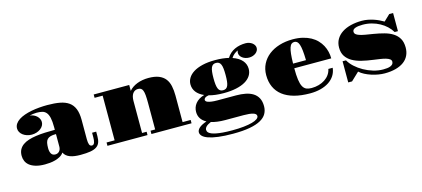

<svg xmlns="http://www.w3.org/2000/svg" viewBox="-65 -1200 4316 1964"><g transform="rotate(-15 2093.5 -217.5)"><path d="M64 -127.9Q64 -165.5 78.1 -192.6Q92.3 -219.7 118.2 -238.5Q144 -257.3 180.2 -268.8Q216.3 -280.3 260.5 -286.6Q304.7 -293 355.5 -295.2Q406.2 -297.4 460.9 -297.4V-324.7Q460.9 -387.2 452.4 -424.8Q443.8 -462.4 426.5 -482.4Q409.2 -502.4 383.8 -508.5Q358.4 -514.6 324.7 -514.6Q306.6 -514.6 286.4 -511.7Q266.1 -508.8 250.5 -504.9Q272.9 -502.4 292 -493.7Q311 -484.9 324.7 -471.7Q338.4 -458.5 345.9 -442.4Q353.5 -426.3 353.5 -409.7Q353.5 -389.2 343.3 -371.1Q333 -353 314.9 -339.6Q296.9 -326.2 272.9 -318.4Q249 -310.5 221.7 -310.5Q194.3 -310.5 170.7 -318.4Q147 -326.2 129.2 -339.6Q111.3 -353 101.1 -371.1Q90.8 -389.2 90.8 -409.7Q90.8 -437 105.7 -459Q120.6 -481 146.2 -497.8Q171.9 -514.6 206.8 -526.9Q241.7 -539.1 281.7 -546.9Q321.8 -554.7 365 -558.3Q408.2 -562 451.2 -562Q527.3 -562 583.7 -551.5Q640.1 -541 677.5 -514.4Q714.8 -487.8 733.4 -441.7Q752 -395.5 752 -324.7V-120.1Q752 -83.5 759.5 -63.7Q767.1 -43.9 787.6 -43.9Q797.9 -43.9 804.4 -50.5Q811 -57.1 814.7 -67.9Q818.4 -78.6 819.8 -92.8Q821.3 -106.9 821.3 -121.6V-169.9H864.7V-121.6Q864.7 -82.5 854.7 -55.7Q844.7 -28.8 820.1 -12.2Q795.4 4.4 754.2 11.5Q712.9 18.6 650.4 18.6Q618.7 18.6 591.1 15.1Q563.5 11.7 540.8 3.4Q518.1 -4.9 501.5 -18.6Q484.9 -32.2 475.1 -52.7Q460.4 -30.3 436 -16.4Q411.6 -2.4 383.3 5.4Q355 13.2 326.2 15.9Q297.4 18.6 273.4 18.6Q216.3 18.6 176.3 6.6Q136.2 -5.4 111.3 -25.4Q86.4 -45.4 75.2 -72Q64 -98.6 64 -127.9ZM345.7 -133.3Q345.7 -97.2 358.9 -75Q372.1 -52.7 402.3 -52.7Q427.7 -52.7 444.3 -71Q460.9 -89.4 460.9 -120.1V-252.4Q425.8 -252.4 403.3 -246.1Q380.9 -239.7 367.9 -225.8Q355 -211.9 350.3 -189Q345.7 -166 345.7 -133.3Z M938.5 -35.2H1023.9V-508.3H938.5V-543.5H1314.5V-481Q1330.1 -500 1352.3 -515.1Q1374.5 -530.3 1401.4 -540.8Q1428.2 -551.3 1458.7 -556.6Q1489.3 -562 1521.5 -562Q1587.9 -562 1631.1 -544.7Q1674.3 -527.3 1699.2 -495.4Q1724.1 -463.4 1733.9 -417.7Q1743.7 -372.1 1743.7 -315.9V-35.2H1829.1V0H1404.3V-35.2H1453.1V-315.9Q1453.1 -366.2 1450.2 -398.2Q1447.3 -430.2 1439.9 -448.5Q1432.6 -466.8 1420.4 -473.9Q1408.2 -481 1389.6 -481Q1371.1 -481 1356.9 -473.1Q1342.8 -465.3 1333.3 -451.2Q1323.7 -437 1319.1 -417.5Q1314.5 -397.9 1314.5 -375V-35.2H1362.8V0H938.5Z M1877 108.9Q1877 85.4 1901.1 63Q1925.3 40.5 1981 21Q1903.8 -20 1903.8 -99.6Q1903.8 -123 1911.1 -145.3Q1918.5 -167.5 1933.8 -187Q1949.2 -206.5 1972.9 -221.7Q1996.6 -236.8 2028.8 -246.1Q1975.6 -269 1948.2 -304.9Q1920.9 -340.8 1920.9 -387.2Q1920.9 -421.9 1939.7 -453.6Q1958.5 -485.4 1996.6 -509.5Q2034.7 -533.7 2092.8 -547.9Q2150.9 -562 2229.5 -562Q2270.5 -562 2305.9 -558.1Q2341.3 -554.2 2372.1 -546.9Q2387.7 -573.7 2409.7 -592.8Q2431.6 -611.8 2457.8 -624Q2483.9 -636.2 2513.2 -642.1Q2542.5 -647.9 2572.8 -647.9Q2593.8 -647.9 2611.8 -641.8Q2629.9 -635.7 2643.3 -625.5Q2656.7 -615.2 2664.6 -601.6Q2672.4 -587.9 2672.4 -572.3Q2672.4 -556.6 2664.6 -543Q2656.7 -529.3 2643.3 -519Q2629.9 -508.8 2611.8 -502.7Q2593.8 -496.6 2572.8 -496.6Q2552.2 -496.6 2533.9 -502.7Q2515.6 -508.8 2502 -519Q2488.3 -529.3 2480.5 -543Q2472.7 -556.6 2472.7 -572.3Q2472.7 -585 2478.5 -597.7Q2457.5 -588.9 2438.7 -573.7Q2419.9 -558.6 2406.7 -536.6Q2471.2 -514.6 2504.6 -476.3Q2538.1 -438 2538.1 -387.2Q2538.1 -347.7 2517.6 -315.4Q2497.1 -283.2 2457.8 -260.3Q2418.5 -237.3 2360.8 -224.9Q2303.2 -212.4 2229.5 -212.4Q2136.7 -212.4 2070.8 -231.4Q2043 -226.1 2032 -216.3Q2021 -206.5 2021 -196.3Q2021 -189.5 2025.9 -182.6Q2030.8 -175.8 2044.7 -170.4Q2058.6 -165 2083 -161.4Q2107.4 -157.7 2147 -157.7H2343.3Q2397 -157.7 2442.4 -148.7Q2487.8 -139.6 2520.8 -118.9Q2553.7 -98.1 2572.3 -63.5Q2590.8 -28.8 2590.8 22.5Q2590.8 66.4 2571 101.8Q2551.3 137.2 2506.6 162.1Q2461.9 187 2389.6 200.2Q2317.4 213.4 2212.9 213.4Q2122.1 213.4 2058.3 205.1Q1994.6 196.8 1954.3 182.6Q1914.1 168.5 1895.5 149.4Q1877 130.4 1877 108.9ZM2229.5 -242.7Q2248 -242.7 2260.5 -250.7Q2272.9 -258.8 2280.3 -276.1Q2287.6 -293.5 2290.5 -320.8Q2293.5 -348.1 2293.5 -387.2Q2293.5 -426.3 2290.5 -453.6Q2287.6 -481 2280.3 -498.3Q2272.9 -515.6 2260.5 -523.7Q2248 -531.7 2229.5 -531.7Q2210.9 -531.7 2198.5 -523.7Q2186 -515.6 2178.7 -498.3Q2171.4 -481 2168.2 -453.6Q2165 -426.3 2165 -387.2Q2165 -348.1 2168.2 -320.8Q2171.4 -293.5 2178.7 -276.1Q2186 -258.8 2198.5 -250.7Q2210.9 -242.7 2229.5 -242.7ZM1955.1 104Q1955.1 111.3 1958.3 119.6Q1961.4 127.9 1970.9 136.2Q1980.5 144.5 1997.8 151.9Q2015.1 159.2 2043.9 165Q2072.8 170.9 2114.3 174.3Q2155.8 177.7 2213.4 177.7Q2282.2 177.7 2335.4 171.9Q2388.7 166 2425 156Q2461.4 146 2480.2 132.1Q2499 118.2 2499 102.1Q2499 78.6 2464.4 68.1Q2429.7 57.6 2364.3 57.6H2170.4Q2126.5 57.6 2089.8 52.7Q2053.2 47.9 2022.9 38.6Q1985.4 54.2 1970.2 70.6Q1955.1 86.9 1955.1 104Z M2693.8 -276.9Q2693.8 -342.3 2720.7 -395Q2747.6 -447.8 2795.2 -484.9Q2842.8 -522 2908 -542Q2973.1 -562 3049.3 -562Q3107.9 -562 3155.5 -550.3Q3203.1 -538.6 3240 -518.3Q3276.9 -498 3303.5 -470.2Q3330.1 -442.4 3347.4 -410.2Q3364.7 -377.9 3373 -342.5Q3381.3 -307.1 3381.3 -271.5H2989.7Q2989.7 -196.8 2996.3 -149.9Q3002.9 -103 3017.3 -76.4Q3031.7 -49.8 3054.4 -40Q3077.1 -30.3 3109.4 -30.3Q3150.4 -30.3 3186.5 -40.5Q3222.7 -50.8 3251.2 -69.6Q3279.8 -88.4 3298.8 -115Q3317.9 -141.6 3324.7 -174.8H3370.6Q3365.7 -129.4 3342.8 -93.5Q3319.8 -57.6 3282 -32.7Q3244.1 -7.8 3193.1 5.4Q3142.1 18.6 3081.5 18.6Q2986.3 18.6 2913.8 -1.2Q2841.3 -21 2792.5 -58.8Q2743.7 -96.7 2718.8 -151.6Q2693.8 -206.5 2693.8 -276.9ZM3127 -320.8Q3125.5 -381.8 3121.1 -422.4Q3116.7 -462.9 3108.4 -487.3Q3100.1 -511.7 3087.9 -521.7Q3075.7 -531.7 3058.6 -531.7Q3041.5 -531.7 3029.1 -521.7Q3016.6 -511.7 3008.3 -487.3Q3000 -462.9 2995.6 -422.4Q2991.2 -381.8 2990.2 -320.8Z M3485.4 -212.9H3521.5Q3542.5 -175.8 3579.6 -141.8Q3616.7 -107.9 3663.3 -81.8Q3710 -55.7 3762.2 -40Q3814.5 -24.4 3866.2 -24.4Q3887.7 -24.4 3907.7 -26.6Q3927.7 -28.8 3942.9 -34.9Q3958 -41 3967 -51.3Q3976.1 -61.5 3976.1 -77.6Q3976.1 -94.2 3961.2 -105.2Q3946.3 -116.2 3920.9 -123.5Q3895.5 -130.9 3862.5 -135.7Q3829.6 -140.6 3793.9 -145.5Q3729.5 -153.8 3673.3 -167.5Q3617.2 -181.2 3575.7 -205.1Q3534.2 -229 3510.5 -265.6Q3486.8 -302.2 3486.8 -356.4Q3486.8 -406.2 3509 -444.6Q3531.2 -482.9 3570.8 -509Q3610.4 -535.2 3664.6 -548.6Q3718.8 -562 3782.7 -562Q3813 -562 3844 -556.2Q3875 -550.3 3904.1 -540.8Q3933.1 -531.2 3959.2 -518.8Q3985.4 -506.3 4006.3 -493.7L4071.8 -556.2H4112.3V-363.8H4077.6Q4057.6 -397.5 4027.1 -426.3Q3996.6 -455.1 3958 -476.1Q3919.4 -497.1 3874.5 -509Q3829.6 -521 3780.8 -521Q3756.8 -521 3736.8 -518.6Q3716.8 -516.1 3702.1 -510.7Q3687.5 -505.4 3679.4 -496.6Q3671.4 -487.8 3671.4 -475.6Q3671.4 -459 3683.6 -448.2Q3695.8 -437.5 3720 -429.4Q3744.1 -421.4 3779.8 -415Q3815.4 -408.7 3862.8 -401.4Q3922.9 -391.6 3974.6 -377.4Q4026.4 -363.3 4064.2 -338.9Q4102.1 -314.5 4123.8 -276.9Q4145.5 -239.3 4145.5 -182.1Q4145.5 -135.7 4127.7 -98.4Q4109.9 -61 4075 -35.2Q4040 -9.3 3988.8 4.6Q3937.5 18.6 3871.1 18.6Q3839.8 18.6 3803.7 12.5Q3767.6 6.3 3732.2 -5.1Q3696.8 -16.6 3665 -33Q3633.3 -49.3 3611.3 -69.8L3525.9 11.2H3485.4Z"/></g></svg>

Font: GravitasOne
Style: Regular
Weight: 400
Designer: Riccardo De Franceschi
Foundry: Sorkin Type Co.
Version: Version 1.001